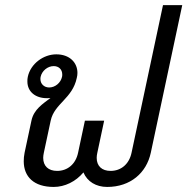

<svg xmlns="http://www.w3.org/2000/svg" viewBox="-20 -720 730 748"><path d="M305 -48.3C320 -12.5 354.2 8.3 397.5 8.3C488.3 8.3 550.8 -46.7 567.5 -125L690 -700H615L492.5 -125C483.3 -80.8 451.7 -54.2 410.8 -54.2C376.7 -54.2 356.7 -73.3 356.7 -105C356.7 -110.8 357.5 -117.5 359.2 -125L385.8 -250H310.8L284.2 -125C275 -80.8 243.3 -54.2 202.5 -54.2C168.3 -54.2 148.3 -73.3 148.3 -105C148.3 -110.8 149.2 -117.5 150.8 -125L177.5 -250C191.7 -316.7 262.5 -335.8 279.2 -416.7C280.8 -423.3 281.7 -429.2 281.7 -435.8C281.7 -476.7 250.8 -508.3 199.2 -508.3C149.2 -508.3 99.2 -471.7 88.3 -420.8C86.7 -414.2 86.7 -408.3 86.7 -402.5C86.7 -362.5 118.3 -337.5 162.5 -337.5C167.5 -337.5 171.7 -337.5 176.7 -338.3C147.5 -315.8 111.7 -294.2 102.5 -250L75.8 -125C73.3 -113.3 72.5 -101.7 72.5 -91.7C72.5 -31.7 111.7 8.3 189.2 8.3C232.5 8.3 275 -12.5 305 -48.3ZM189.2 -462.5C209.2 -462.5 222.5 -449.2 222.5 -430C222.5 -426.7 222.5 -424.2 221.7 -420.8C216.7 -397.5 195 -379.2 171.7 -379.2C151.7 -379.2 137.5 -393.3 137.5 -411.7C137.5 -415 137.5 -417.5 138.3 -420.8C143.3 -444.2 165.8 -462.5 189.2 -462.5Z"/></svg>

Font: BoonHome
Style: Book Oblique
Weight: 400
Italic angle: -12°
Designer: Sungsit Sawaiwan
Foundry: Sungsit Sawaiwan
Version: Version 0.2